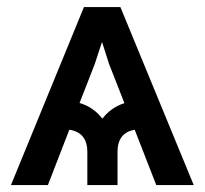

<svg xmlns="http://www.w3.org/2000/svg" viewBox="-20 -536 593 556"><path d="M432.6 0 370.1 -160.2Q320.3 -151.9 320.3 -95.7V0H232.9V-95.7Q232.9 -152.8 180.7 -160.2L118.7 0H11.7L223.1 -515.6H328.6L541 0ZM210.4 -237.8Q250.5 -226.1 276.4 -192.4Q301.8 -225.1 340.3 -237.3L295.9 -350.6L275.4 -414.6L254.4 -350.6Z"/></svg>

Font: Inter Display Medium
Style: Regular
Weight: 500
Designer: Rasmus Andersson
Foundry: rsms
Version: Version 4.001;git-9221beed3